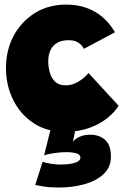

<svg xmlns="http://www.w3.org/2000/svg" viewBox="-20 -568 553 836"><path d="M237 248.5Q197.5 248.5 169.2 244Q141 239.5 133.5 237.5L165.5 136Q176.5 141 201.2 144.8Q226 148.5 238.5 148.5Q283 148.5 306.5 140.8Q330 133 330 118Q330 104.5 312.2 99.5Q294.5 94.5 269.5 94.5Q250.5 94.5 231.2 96.8Q212 99 196.5 102Q181 105 172 108.5L200 -3.5L309.5 -9.5L297.5 49.5Q306.5 36.5 326.5 27.5Q346.5 18.5 372.5 18.5Q412.5 18.5 437.8 41.2Q463 64 463 114Q463 160 431 190Q399 220 347.2 234.2Q295.5 248.5 237 248.5ZM496.5 -107.5Q479.5 -80 447.5 -54Q415.5 -28 368.8 -11Q322 6 261 6Q183.5 6 126.2 -31.8Q69 -69.5 37.5 -132.8Q6 -196 6 -271.5Q6 -349 39.2 -411.5Q72.5 -474 131.5 -511Q190.5 -548 268.5 -548Q315.5 -548 355.2 -534.2Q395 -520.5 426.5 -493.5Q458 -466.5 480.5 -427.5L345.5 -355.5Q344 -358.5 340 -364.5Q336 -370.5 328.2 -377.2Q320.5 -384 308.5 -388.5Q296.5 -393 279 -393Q249.5 -393 229.8 -382Q210 -371 200 -350Q190 -329 190 -299Q190 -279 196 -255Q202 -231 218.5 -213.8Q235 -196.5 266 -196.5Q285 -196.5 302 -203.2Q319 -210 332.2 -219.5Q345.5 -229 354 -237.8Q362.5 -246.5 365 -250.5Z"/></svg>

Font: Grandstander Thin Black
Style: Regular
Weight: 900
Version: Version 1.200